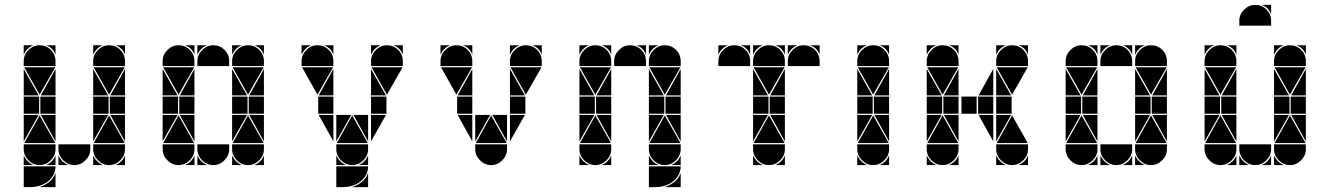

<svg xmlns="http://www.w3.org/2000/svg" viewBox="-20 -677 5436 785"><path d="M142 -492Q169 -492 188 -473Q207 -454 207 -427V-407H77V-427Q77 -453 96.5 -472.5Q116 -492 142 -492ZM426 -492Q453 -492 472 -473Q491 -454 491 -427V-407H361V-427Q361 -453 380.5 -472.5Q400 -492 426 -492ZM426 -2Q400 -2 380.5 -21.5Q361 -41 361 -67V-87H491V-67Q491 -41 471.5 -21.5Q452 -2 426 -2ZM142 -2Q116 -2 96.5 -21.5Q77 -41 77 -67V-87H207V-67Q207 -41 187.5 -21.5Q168 -2 142 -2ZM284 -2Q258 -2 238.5 -21.5Q219 -41 219 -67V-87H349V-67Q349 -41 329.5 -21.5Q310 -2 284 -2ZM363 -92 426 -205 490 -92ZM79 -92 142 -205 206 -92ZM206 -402 142 -290 79 -402ZM490 -402 426 -290 363 -402ZM424 -212H361V-282H424ZM140 -212H77V-282H140ZM491 -212H429V-282H491ZM207 -212H145V-282H207ZM77 -287V-395L138 -287ZM361 -287V-395L422 -287ZM361 -207H422L361 -99ZM77 -207H138L77 -99ZM207 -287H147L207 -395ZM491 -207V-99L431 -207ZM207 -207V-99L147 -207ZM491 -287H431L491 -395ZM219 -42Q231 -14 259 -2H219ZM361 -42Q373 -14 401 -2H361ZM361 -492H401Q387 -487 377 -477Q367 -467 361 -453ZM77 -492H117Q103 -487 93 -477Q83 -467 77 -453ZM168 -2Q182 -8 192 -18Q202 -28 207 -42V-2ZM452 -2Q466 -8 476 -18Q486 -28 491 -42V-2ZM491 -492V-453Q481 -482 452 -492ZM207 -492V-453Q197 -482 168 -492ZM77 3H207Q207 23 198 39Q189 55 174.5 66Q160 77 141.5 82.5Q123 88 105 88H77ZM141 88Q163 81 181 67Q199 53 207 30V88ZM77 -42Q89 -14 117 -2H77Z M852 -492Q879 -492 898 -473Q917 -454 917 -427V-407H787V-427Q787 -453 806.5 -472.5Q826 -492 852 -492ZM710 -492Q737 -492 756 -473Q775 -454 775 -427V-407H645V-427Q645 -453 664.5 -472.5Q684 -492 710 -492ZM994 -492Q1021 -492 1040 -473Q1059 -454 1059 -427V-407H929V-427Q929 -453 948.5 -472.5Q968 -492 994 -492ZM994 -2Q968 -2 948.5 -21.5Q929 -41 929 -67V-87H1059V-67Q1059 -41 1039.5 -21.5Q1020 -2 994 -2ZM710 -2Q684 -2 664.5 -21.5Q645 -41 645 -67V-87H775V-67Q775 -41 755.5 -21.5Q736 -2 710 -2ZM852 -2Q826 -2 806.5 -21.5Q787 -41 787 -67V-87H917V-67Q917 -41 897.5 -21.5Q878 -2 852 -2ZM931 -92 994 -205 1058 -92ZM647 -92 710 -205 774 -92ZM774 -402 710 -290 647 -402ZM1058 -402 994 -290 931 -402ZM992 -212H929V-282H992ZM708 -212H645V-282H708ZM1059 -212H997V-282H1059ZM775 -212H713V-282H775ZM645 -287V-395L706 -287ZM929 -287V-395L990 -287ZM929 -207H990L929 -99ZM645 -207H706L645 -99ZM775 -287H715L775 -395ZM1059 -207V-99L999 -207ZM775 -207V-99L715 -207ZM1059 -287H999L1059 -395ZM787 -42Q799 -14 827 -2H787ZM929 -42Q941 -14 969 -2H929ZM929 -492H969Q955 -487 945 -477Q935 -467 929 -453ZM736 -2Q750 -8 760 -18Q770 -28 775 -42V-2ZM787 -492H827Q813 -487 803 -477Q793 -467 787 -453ZM1020 -2Q1034 -8 1044 -18Q1054 -28 1059 -42V-2ZM1059 -492V-453Q1049 -482 1020 -492ZM775 -492V-453Q765 -482 736 -492Z M1278 -492Q1305 -492 1324 -473Q1343 -454 1343 -427V-407H1213V-427Q1213 -453 1232.5 -472.5Q1252 -492 1278 -492ZM1562 -492Q1589 -492 1608 -473Q1627 -454 1627 -427V-407H1497V-427Q1497 -453 1516.5 -472.5Q1536 -492 1562 -492ZM1420 -2Q1394 -2 1374.5 -21.5Q1355 -41 1355 -67V-87H1485V-67Q1485 -41 1465.5 -21.5Q1446 -2 1420 -2ZM1357 -92 1420 -205 1484 -92ZM1342 -402 1278 -290 1215 -402ZM1626 -402 1562 -290 1499 -402ZM1560 -212H1497V-282H1560ZM1343 -212H1281V-282H1343ZM1497 -287V-395L1558 -287ZM1497 -207H1558L1497 -99ZM1355 -207H1416L1355 -99ZM1343 -287H1283L1343 -395ZM1485 -207V-99L1425 -207ZM1343 -207V-99L1283 -207ZM1497 -492H1537Q1523 -487 1513 -477Q1503 -467 1497 -453ZM1213 -492H1253Q1239 -487 1229 -477Q1219 -467 1213 -453ZM1627 -492V-453Q1617 -482 1588 -492ZM1343 -492V-453Q1333 -482 1304 -492ZM1355 3H1485Q1485 23 1476 39Q1467 55 1452.5 66Q1438 77 1419.5 82.5Q1401 88 1383 88H1355ZM1419 88Q1441 81 1459 67Q1477 53 1485 30V88ZM1355 -42Q1367 -14 1395 -2H1355ZM1446 -2Q1460 -8 1470 -18Q1480 -28 1485 -42V-2Z M1846 -492Q1873 -492 1892 -473Q1911 -454 1911 -427V-407H1781V-427Q1781 -453 1800.5 -472.5Q1820 -492 1846 -492ZM2130 -492Q2157 -492 2176 -473Q2195 -454 2195 -427V-407H2065V-427Q2065 -453 2084.5 -472.5Q2104 -492 2130 -492ZM1988 -2Q1962 -2 1942.5 -21.5Q1923 -41 1923 -67V-87H2053V-67Q2053 -41 2033.5 -21.5Q2014 -2 1988 -2ZM1925 -92 1988 -205 2052 -92ZM1910 -402 1846 -290 1783 -402ZM2194 -402 2130 -290 2067 -402ZM2128 -212H2065V-282H2128ZM1911 -212H1849V-282H1911ZM2065 -287V-395L2126 -287ZM2065 -207H2126L2065 -99ZM1923 -207H1984L1923 -99ZM1911 -287H1851L1911 -395ZM2053 -207V-99L1993 -207ZM1911 -207V-99L1851 -207ZM2065 -492H2105Q2091 -487 2081 -477Q2071 -467 2065 -453ZM1781 -492H1821Q1807 -487 1797 -477Q1787 -467 1781 -453ZM2195 -492V-453Q2185 -482 2156 -492ZM1911 -492V-453Q1901 -482 1872 -492Z M2556 -492Q2583 -492 2602 -473Q2621 -454 2621 -427V-407H2491V-427Q2491 -453 2510.5 -472.5Q2530 -492 2556 -492ZM2414 -492Q2441 -492 2460 -473Q2479 -454 2479 -427V-407H2349V-427Q2349 -453 2368.5 -472.5Q2388 -492 2414 -492ZM2698 -492Q2725 -492 2744 -473Q2763 -454 2763 -427V-407H2633V-427Q2633 -453 2652.5 -472.5Q2672 -492 2698 -492ZM2698 -2Q2672 -2 2652.5 -21.5Q2633 -41 2633 -67V-87H2763V-67Q2763 -41 2743.5 -21.5Q2724 -2 2698 -2ZM2414 -2Q2388 -2 2368.5 -21.5Q2349 -41 2349 -67V-87H2479V-67Q2479 -41 2459.5 -21.5Q2440 -2 2414 -2ZM2635 -92 2698 -205 2762 -92ZM2351 -92 2414 -205 2478 -92ZM2478 -402 2414 -290 2351 -402ZM2762 -402 2698 -290 2635 -402ZM2696 -212H2633V-282H2696ZM2412 -212H2349V-282H2412ZM2763 -212H2701V-282H2763ZM2479 -212H2417V-282H2479ZM2349 -287V-395L2410 -287ZM2633 -287V-395L2694 -287ZM2633 -207H2694L2633 -99ZM2349 -207H2410L2349 -99ZM2479 -287H2419L2479 -395ZM2763 -207V-99L2703 -207ZM2479 -207V-99L2419 -207ZM2763 -287H2703L2763 -395ZM2349 -42Q2361 -14 2389 -2H2349ZM2633 -42Q2645 -14 2673 -2H2633ZM2633 -492H2673Q2659 -487 2649 -477Q2639 -467 2633 -453ZM2349 -492H2389Q2375 -487 2365 -477Q2355 -467 2349 -453ZM2440 -2Q2454 -8 2464 -18Q2474 -28 2479 -42V-2ZM2724 -2Q2738 -8 2748 -18Q2758 -28 2763 -42V-2ZM2621 -492V-453Q2611 -482 2582 -492ZM2479 -492V-453Q2469 -482 2440 -492ZM2633 3H2763Q2763 23 2754 39Q2745 55 2730.5 66Q2716 77 2697.5 82.5Q2679 88 2661 88H2633ZM2697 88Q2719 81 2737 67Q2755 53 2763 30V88Z M3124 -492Q3151 -492 3170 -473Q3189 -454 3189 -427V-407H3059V-427Q3059 -453 3078.5 -472.5Q3098 -492 3124 -492ZM3124 -2Q3098 -2 3078.5 -21.5Q3059 -41 3059 -67V-87H3189V-67Q3189 -41 3169.5 -21.5Q3150 -2 3124 -2ZM3061 -92 3124 -205 3188 -92ZM3188 -402 3124 -290 3061 -402ZM3122 -212H3059V-282H3122ZM3189 -212H3127V-282H3189ZM3059 -287V-395L3120 -287ZM3059 -207H3120L3059 -99ZM3189 -207V-99L3129 -207ZM3189 -287H3129L3189 -395ZM3059 -42Q3071 -14 3099 -2H3059ZM3150 -2Q3164 -8 3174 -18Q3184 -28 3189 -42V-2ZM3059 -492H3099Q3085 -487 3075 -477Q3065 -467 3059 -453ZM3189 -492V-453Q3179 -482 3150 -492ZM2982 -492Q3009 -492 3028 -473Q3047 -454 3047 -427V-407H2917V-427Q2917 -453 2936.5 -472.5Q2956 -492 2982 -492ZM3266 -492Q3293 -492 3312 -473Q3331 -454 3331 -427V-407H3201V-427Q3201 -453 3220.5 -472.5Q3240 -492 3266 -492ZM3201 -492H3241Q3227 -487 3217 -477Q3207 -467 3201 -453ZM3047 -492V-453Q3037 -482 3008 -492ZM2917 -492H2957Q2943 -487 2933 -477Q2923 -467 2917 -453ZM3331 -492V-453Q3321 -482 3292 -492Z M3550 -492Q3577 -492 3596 -473Q3615 -454 3615 -427V-407H3485V-427Q3485 -453 3504.5 -472.5Q3524 -492 3550 -492ZM3550 -2Q3524 -2 3504.5 -21.5Q3485 -41 3485 -67V-87H3615V-67Q3615 -41 3595.5 -21.5Q3576 -2 3550 -2ZM3487 -92 3550 -205 3614 -92ZM3614 -402 3550 -290 3487 -402ZM3548 -212H3485V-282H3548ZM3615 -212H3553V-282H3615ZM3485 -287V-395L3546 -287ZM3485 -207H3546L3485 -99ZM3615 -287H3555L3615 -395ZM3615 -207V-99L3555 -207ZM3485 -42Q3497 -14 3525 -2H3485ZM3485 -492H3525Q3511 -487 3501 -477Q3491 -467 3485 -453ZM3576 -2Q3590 -8 3600 -18Q3610 -28 3615 -42V-2ZM3615 -492V-453Q3605 -482 3576 -492Z M3834 -492Q3861 -492 3880 -473Q3899 -454 3899 -427V-407H3769V-427Q3769 -453 3788.5 -472.5Q3808 -492 3834 -492ZM4118 -492Q4145 -492 4164 -473Q4183 -454 4183 -427V-407H4053V-427Q4053 -453 4072.5 -472.5Q4092 -492 4118 -492ZM4118 -2Q4092 -2 4072.5 -21.5Q4053 -41 4053 -67V-87H4183V-67Q4183 -41 4163.5 -21.5Q4144 -2 4118 -2ZM3834 -2Q3808 -2 3788.5 -21.5Q3769 -41 3769 -67V-87H3899V-67Q3899 -41 3879.5 -21.5Q3860 -2 3834 -2ZM4055 -92 4118 -205 4182 -92ZM3771 -92 3834 -205 3898 -92ZM3898 -402 3834 -290 3771 -402ZM4182 -402 4118 -290 4055 -402ZM4116 -212H4053V-282H4116ZM3832 -212H3769V-282H3832ZM4041 -212H3979V-282H4041ZM3973 -212H3911V-282H3973ZM3769 -287V-395L3830 -287ZM4053 -287V-395L4114 -287ZM4053 -207H4114L4053 -99ZM3769 -207H3830L3769 -99ZM3899 -287H3839L3899 -395ZM4041 -207V-99L3981 -207ZM4041 -287H3981L4041 -395ZM3899 -207V-99L3839 -207ZM3769 -42Q3781 -14 3809 -2H3769ZM4053 -42Q4065 -14 4093 -2H4053ZM4053 -492H4093Q4079 -487 4069 -477Q4059 -467 4053 -453ZM3769 -492H3809Q3795 -487 3785 -477Q3775 -467 3769 -453ZM3860 -2Q3874 -8 3884 -18Q3894 -28 3899 -42V-2ZM4144 -2Q4158 -8 4168 -18Q4178 -28 4183 -42V-2ZM4183 -492V-453Q4173 -482 4144 -492ZM3899 -492V-453Q3889 -482 3860 -492ZM3899 -212H3837V-282H3899Z M4544 -492Q4571 -492 4590 -473Q4609 -454 4609 -427V-407H4479V-427Q4479 -453 4498.5 -472.5Q4518 -492 4544 -492ZM4402 -492Q4429 -492 4448 -473Q4467 -454 4467 -427V-407H4337V-427Q4337 -453 4356.5 -472.5Q4376 -492 4402 -492ZM4686 -492Q4713 -492 4732 -473Q4751 -454 4751 -427V-407H4621V-427Q4621 -453 4640.5 -472.5Q4660 -492 4686 -492ZM4686 -2Q4660 -2 4640.5 -21.5Q4621 -41 4621 -67V-87H4751V-67Q4751 -41 4731.5 -21.5Q4712 -2 4686 -2ZM4402 -2Q4376 -2 4356.5 -21.5Q4337 -41 4337 -67V-87H4467V-67Q4467 -41 4447.5 -21.5Q4428 -2 4402 -2ZM4544 -2Q4518 -2 4498.5 -21.5Q4479 -41 4479 -67V-87H4609V-67Q4609 -41 4589.5 -21.5Q4570 -2 4544 -2ZM4623 -92 4686 -205 4750 -92ZM4339 -92 4402 -205 4466 -92ZM4466 -402 4402 -290 4339 -402ZM4750 -402 4686 -290 4623 -402ZM4684 -212H4621V-282H4684ZM4400 -212H4337V-282H4400ZM4751 -212H4689V-282H4751ZM4467 -212H4405V-282H4467ZM4337 -287V-395L4398 -287ZM4621 -287V-395L4682 -287ZM4621 -207H4682L4621 -99ZM4337 -207H4398L4337 -99ZM4467 -287H4407L4467 -395ZM4751 -207V-99L4691 -207ZM4467 -207V-99L4407 -207ZM4751 -287H4691L4751 -395ZM4479 -42Q4491 -14 4519 -2H4479ZM4621 -42Q4633 -14 4661 -2H4621ZM4621 -492H4661Q4647 -487 4637 -477Q4627 -467 4621 -453ZM4570 -2Q4584 -8 4594 -18Q4604 -28 4609 -42V-2ZM4428 -2Q4442 -8 4452 -18Q4462 -28 4467 -42V-2ZM4479 -492H4519Q4505 -487 4495 -477Q4485 -467 4479 -453ZM4609 -492V-453Q4599 -482 4570 -492ZM4467 -492V-453Q4457 -482 4428 -492Z M4970 -492Q4997 -492 5016 -473Q5035 -454 5035 -427V-407H4905V-427Q4905 -453 4924.5 -472.5Q4944 -492 4970 -492ZM5254 -492Q5281 -492 5300 -473Q5319 -454 5319 -427V-407H5189V-427Q5189 -453 5208.5 -472.5Q5228 -492 5254 -492ZM5254 -2Q5228 -2 5208.5 -21.5Q5189 -41 5189 -67V-87H5319V-67Q5319 -41 5299.5 -21.5Q5280 -2 5254 -2ZM4970 -2Q4944 -2 4924.5 -21.5Q4905 -41 4905 -67V-87H5035V-67Q5035 -41 5015.5 -21.5Q4996 -2 4970 -2ZM5112 -2Q5086 -2 5066.5 -21.5Q5047 -41 5047 -67V-87H5177V-67Q5177 -41 5157.5 -21.5Q5138 -2 5112 -2ZM5191 -92 5254 -205 5318 -92ZM4907 -92 4970 -205 5034 -92ZM5034 -402 4970 -290 4907 -402ZM5318 -402 5254 -290 5191 -402ZM5252 -212H5189V-282H5252ZM4968 -212H4905V-282H4968ZM5319 -212H5257V-282H5319ZM5035 -212H4973V-282H5035ZM4905 -287V-395L4966 -287ZM5189 -287V-395L5250 -287ZM5189 -207H5250L5189 -99ZM4905 -207H4966L4905 -99ZM5035 -287H4975L5035 -395ZM5319 -207V-99L5259 -207ZM5035 -207V-99L4975 -207ZM5319 -287H5259L5319 -395ZM5047 -42Q5059 -14 5087 -2H5047ZM5189 -42Q5201 -14 5229 -2H5189ZM5189 -492H5229Q5215 -487 5205 -477Q5195 -467 5189 -453ZM5138 -2Q5152 -8 5162 -18Q5172 -28 5177 -42V-2ZM4996 -2Q5010 -8 5020 -18Q5030 -28 5035 -42V-2ZM5035 -492V-453Q5025 -482 4996 -492ZM4905 -492H4945Q4931 -487 4921 -477Q4911 -467 4905 -453ZM5319 -492V-453Q5309 -482 5280 -492ZM5112 -657Q5139 -657 5158 -638Q5177 -619 5177 -592V-572H5047V-592Q5047 -618 5066.5 -637.5Q5086 -657 5112 -657ZM5177 -657V-618Q5167 -647 5138 -657Z"/></svg>

Font: CAT DyFa
Style: Regular
Weight: 400
Designer: Peter Wiegel
Foundry: Peter Wiegel
Version: Version 1.001; ttfautohint (v1.3)